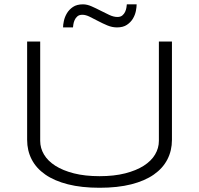

<svg xmlns="http://www.w3.org/2000/svg" viewBox="-20 -865 931 898"><path d="M784.2 -210.9Q784.2 -160.6 762.9 -119.4Q741.7 -78.1 699.5 -48.6Q657.2 -19 593.8 -2.9Q530.3 13.2 445.8 13.2Q361.3 13.2 297.9 -2.9Q234.4 -19 191.9 -48.6Q149.4 -78.1 128.2 -119.4Q106.9 -160.6 106.9 -210.9V-670.9H168V-206.1Q168 -172.4 185.8 -142.3Q203.6 -112.3 238.8 -89.8Q273.9 -67.4 325.7 -54.2Q377.4 -41 445.8 -41Q513.7 -41 565.4 -54.2Q617.2 -67.4 652.3 -89.8Q687.5 -112.3 705.3 -142.3Q723.1 -172.4 723.1 -206.1V-670.9H784.2V-210.9ZM619.1 -844.7Q619.1 -832 615.5 -813.5Q611.8 -794.9 601.6 -777.8Q591.3 -760.7 573.5 -748.8Q555.7 -736.8 527.3 -736.8Q504.4 -736.8 482.2 -746.1Q460 -755.4 439.2 -766.4Q418.5 -777.3 399.7 -786.6Q380.9 -795.9 365.2 -795.9Q350.6 -795.9 342 -788.6Q333.5 -781.2 329.1 -771.2Q324.7 -761.2 323.2 -751.5Q321.8 -741.7 321.3 -736.8H274.9Q274.9 -749 278.8 -767.3Q282.7 -785.6 293 -803Q303.2 -820.3 321.3 -832.5Q339.4 -844.7 368.2 -844.7Q387.2 -844.7 408.2 -835.4Q429.2 -826.2 450.4 -815.2Q471.7 -804.2 491.7 -794.9Q511.7 -785.6 529.3 -785.6Q543.9 -785.6 552.5 -793Q561 -800.3 565.4 -810.1Q569.8 -819.8 571.3 -829.6Q572.8 -839.4 573.2 -844.7H619.1Z"/></svg>

Font: Syncopate
Style: Regular
Weight: 400
Width: 7
Version: Version 001.001